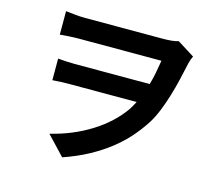

<svg xmlns="http://www.w3.org/2000/svg" viewBox="-111 -883 1223 1083"><g transform="rotate(15 500.0 -341.5)"><path d="M904 -680Q899 -670 895 -659Q891 -648 888 -635Q878 -588 866 -537Q854 -486 839 -436.5Q824 -387 806 -342.5Q788 -298 767 -264Q734 -212 693 -165.5Q652 -119 600 -78.5Q548 -38 483.5 -3Q419 32 338 60L234 -50Q363 -81 468.5 -147Q574 -213 637 -304Q650 -325 663 -350H274Q247 -350 223 -349Q199 -348 172 -346V-472Q195 -470 220.5 -468.5Q246 -467 269 -467H708Q718 -501 725 -537Q732 -573 738 -611H261Q229 -611 197.5 -609Q166 -607 146 -605V-742Q166 -740 197 -736.5Q228 -733 260 -733H713Q737 -733 760.5 -735Q784 -737 804 -743Z"/></g></svg>

Font: SpoqaHanSansJP-Bold
Style: Regular
Weight: 700
Designer: [Source Han Sans]
Ryoko NISHIZUKA  (kana & ideographs); Paul D. Hunt (Latin, Greek & Cyrillic); Wenlong ZHANG  (bopomofo
Foundry: Spoqa (http://bi.spoqa.com)
Version: Version 1.002.20150607